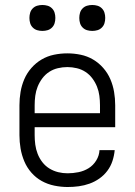

<svg xmlns="http://www.w3.org/2000/svg" viewBox="-20 -742 540 770"><path d="M251 8Q225 8 198 2.5Q171 -3 147.5 -16Q124 -29 106 -49.5Q88 -70 77.5 -95Q67 -120 62.5 -146.5Q58 -173 58 -200V-320Q58 -347 62.5 -373.5Q67 -400 77.5 -424.5Q88 -449 106 -469.5Q124 -490 147 -503.5Q170 -517 196.5 -522.5Q223 -528 250 -528Q277 -528 303.5 -522.5Q330 -517 353 -503.5Q376 -490 394 -469.5Q412 -449 422.5 -424.5Q433 -400 437.5 -373.5Q442 -347 442 -320V-232H119V-200Q119 -181 121.5 -162Q124 -143 131 -125Q138 -107 150 -91.5Q162 -76 178.5 -66Q195 -56 213.5 -51.5Q232 -47 251 -47Q273 -47 295 -51.5Q317 -56 335.5 -67.5Q354 -79 366 -98.5Q378 -118 379 -140H440Q438 -118 431 -96.5Q424 -75 410.5 -57Q397 -39 378.5 -26Q360 -13 339 -5.5Q318 2 296 5Q274 8 251 8ZM119 -288H381V-320Q381 -339 378.5 -358Q376 -377 369 -394.5Q362 -412 350.5 -427.5Q339 -443 323 -453.5Q307 -464 288 -468.5Q269 -473 250 -473Q231 -473 212 -468.5Q193 -464 177 -453.5Q161 -443 149.5 -427.5Q138 -412 131 -394.5Q124 -377 121.5 -358Q119 -339 119 -320ZM350 -618Q339 -618 329 -621Q319 -624 311.5 -631.5Q304 -639 301 -649Q298 -659 298 -670Q298 -681 301 -691Q304 -701 311.5 -708.5Q319 -716 329 -719Q339 -722 350 -722Q361 -722 371 -719Q381 -716 388.5 -708.5Q396 -701 399 -691Q402 -681 402 -670Q402 -659 399 -649Q396 -639 388.5 -631.5Q381 -624 371 -621Q361 -618 350 -618ZM150 -618Q139 -618 129 -621Q119 -624 111.5 -631.5Q104 -639 101 -649Q98 -659 98 -670Q98 -681 101 -691Q104 -701 111.5 -708.5Q119 -716 129 -719Q139 -722 150 -722Q161 -722 171 -719Q181 -716 188.5 -708.5Q196 -701 199 -691Q202 -681 202 -670Q202 -659 199 -649Q196 -639 188.5 -631.5Q181 -624 171 -621Q161 -618 150 -618Z"/></svg>

Font: Iosevka Custom Light
Style: Regular
Weight: 300
Monospace: yes
Designer: Belleve Invis
Foundry: Belleve Invis
Version: Version 27.3.5